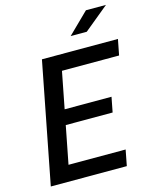

<svg xmlns="http://www.w3.org/2000/svg" viewBox="-135 -1030 902 1120"><g transform="rotate(-15 315.5 -470.0)"><path d="M30 0H489L507.5 -95.5H162.5L207 -323.5H490L507.5 -414H224.5L267.5 -635H612.5L631 -730H172ZM369 -817.5 494 -940H615L466 -817.5Z"/></g></svg>

Font: Monaspace Neon Medium
Style: Italic
Weight: 500
Italic angle: -11°
Designer: Riley Cran & the Lettermatic Team
Foundry: Lettermatic
Version: Version 1.200 (Monaspace Neon)